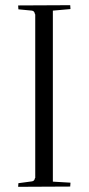

<svg xmlns="http://www.w3.org/2000/svg" viewBox="-20 -720 342 741"><path d="M50 1 51 -13 103 -20Q113 -21 115 -33H116V-665H115Q113 -678 103 -679L51 -684L50 -699L251 -700Q251 -699 252 -685L184 -679V-19L252 -15Q252 -14 251 0Z"/></svg>

Font: Antic Didone
Style: Regular
Weight: 400
Designer: Santiago Orozco
Foundry: Santiago Orozco
Version: Version 2.001